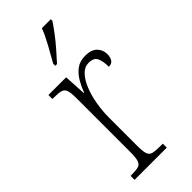

<svg xmlns="http://www.w3.org/2000/svg" viewBox="-247 -809 851 851"><g transform="rotate(-45 179.0 -383.0)"><path d="M37 0V-25H43Q71 -25 85.5 -29Q100 -33 105.5 -49Q111 -65 111 -100V-438Q111 -472 105.5 -487.5Q100 -503 85 -507Q70 -511 39 -511H33V-536H144L150 -431H152Q162 -458 177 -484Q192 -510 214.5 -527Q237 -544 272 -544Q309 -544 327.5 -525.5Q346 -507 346 -479Q346 -460 338 -447.5Q330 -435 311 -435Q311 -469 301.5 -490Q292 -511 260 -511Q234 -511 214 -490Q194 -469 180 -434Q166 -399 159 -357.5Q152 -316 152 -276V-99Q152 -64 157 -48.5Q162 -33 177 -29Q192 -25 220 -25H239V0ZM146 -619Q168 -658 188.5 -695Q209 -732 222 -766H278V-756Q267 -739 246.5 -711.5Q226 -684 201.5 -656Q177 -628 157 -606H146Z"/></g></svg>

Font: Noto Serif Tamil Condensed ExtraLight
Style: Italic
Weight: 200
Width: 3
Italic angle: -12°
Designer: Indian Type Foundry, Tom Grace, and the Monotype Design Team
Foundry: Monotype Imaging Inc.
Version: Version 2.003; ttfautohint (v1.8.4.7-5d5b)